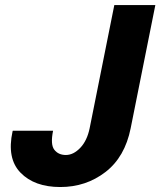

<svg xmlns="http://www.w3.org/2000/svg" viewBox="-20 -731 636 761"><path d="M29.8 -210.4 30.8 -212.9H190.4Q179.2 -158.2 195.3 -137.5Q211.4 -116.7 241.2 -116.7Q271 -116.7 298.1 -145Q325.2 -173.3 335.4 -223.1L433.1 -710.9H595.7L498 -223.1Q475.1 -108.4 397.9 -49.1Q320.8 10.3 218.8 10.3Q116.7 10.3 61.5 -46.4Q6.3 -103 29.8 -210.4Z"/></svg>

Font: Roboto-BlackItalic
Style: Italic
Weight: 900
Italic angle: -12°
Designer: Google
Version: Version 1.100141; 2013